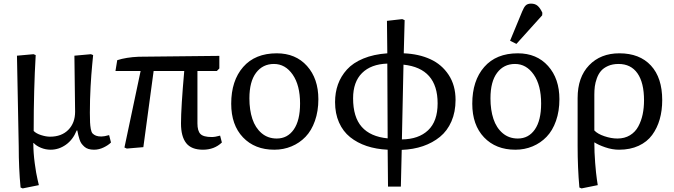

<svg xmlns="http://www.w3.org/2000/svg" viewBox="-20 -817 3744 1066"><path d="M106 229 94.2 224.1Q84 118.2 84 -3.9L74.2 -507.8L166 -516.1L178.2 -511.2Q167 -320.3 167 -89.8Q181.6 -75.2 208.7 -66.7Q235.8 -58.1 257.8 -58.1Q321.8 -58.1 359.4 -96.2Q397 -134.3 397 -196.8L393.1 -507.8L484.9 -516.1L497.1 -511.2Q497.1 -509.3 491.9 -457.3Q486.8 -405.3 482.9 -335.7Q479 -266.1 479 -190.9Q479 -156.2 480 -137.5Q481 -118.7 484.1 -100.8Q487.3 -83 494.6 -75.4Q502 -67.9 513.4 -63.5Q524.9 -59.1 543 -59.1Q558.6 -59.1 585.9 -66.9L596.2 -25.9Q581.1 -10.7 555.2 1.7Q529.3 14.2 502 14.2Q484.4 14.2 470.9 10Q457.5 5.9 448 -2.9Q438.5 -11.7 432.4 -20Q426.3 -28.3 421.4 -43.2Q416.5 -58.1 414.6 -67.1Q412.6 -76.2 409.2 -92.8H405.8Q384.8 -41 345.7 -13.4Q306.6 14.2 261.2 14.2Q233.4 14.2 207.8 3.7Q182.1 -6.8 167 -22.9H165Q165 30.8 172.9 89.4Q180.7 147.9 188.5 179.7L195.8 210.9Z M1106.9 14.2Q1042.5 14.2 1013.7 -22.5Q984.9 -59.1 984.9 -131.8Q984.9 -218.8 1002.9 -422.9H833L775.9 0L684.1 7.8L670.9 2L760.7 -422.9H621.1L630.9 -482.9Q680.7 -499 750 -502L1197.8 -506.8V-437L1184.1 -422.9H1076.2V-131.8Q1076.2 -90.8 1092.5 -73.5Q1108.9 -56.2 1155.8 -56.2Q1174.3 -56.2 1202.1 -64L1211.9 -25.9Q1169.9 14.2 1106.9 14.2Z M1502.9 14.2Q1394.5 14.2 1329.1 -54.4Q1263.7 -123 1263.7 -241.2Q1263.7 -369.1 1330.1 -445.1Q1396.5 -521 1516.6 -521Q1621.6 -521 1684.6 -450.7Q1747.6 -380.4 1747.6 -266.1Q1747.6 -199.7 1728.5 -145.8Q1709.5 -91.8 1676.3 -57.4Q1643.1 -22.9 1598.6 -4.4Q1554.2 14.2 1502.9 14.2ZM1516.6 -47.9Q1576.2 -47.9 1611.1 -98.1Q1646 -148.4 1646 -242.2Q1646 -343.8 1605 -402.8Q1564 -461.9 1501 -461.9Q1438.5 -461.9 1401.6 -412.8Q1364.7 -363.8 1364.7 -271Q1364.7 -206.5 1381.1 -157Q1397.5 -107.4 1432.4 -77.6Q1467.3 -47.9 1516.6 -47.9Z M2134.3 219.2 2132.3 14.2Q2068.4 11.2 2015.9 -6.3Q1963.4 -23.9 1923.8 -55.7Q1884.3 -87.4 1862.3 -137Q1840.3 -186.5 1840.3 -250Q1840.3 -303.2 1856.4 -348.4Q1872.6 -393.6 1906.2 -430.9Q1939.9 -468.3 1997.1 -491.9Q2054.2 -515.6 2130.4 -521L2128.4 -701.2L2213.4 -710.9L2226.6 -705.1L2221.7 -521Q2305.2 -517.6 2368.9 -488.5Q2432.6 -459.5 2470.9 -401.4Q2509.3 -343.3 2509.3 -262.2Q2509.3 -195.3 2486.3 -142.8Q2463.4 -90.3 2422.6 -57.1Q2381.8 -23.9 2328.4 -5.6Q2274.9 12.7 2210.4 15.1L2205.6 219.2ZM2132.3 -48.8 2130.4 -463.9Q2040 -460.9 1990.2 -411.6Q1940.4 -362.3 1940.4 -271Q1940.4 -167 1988.5 -112.5Q2036.6 -58.1 2132.3 -48.8ZM2211.4 -43Q2304.2 -43.9 2356.9 -93.8Q2409.7 -143.6 2409.7 -243.2Q2409.7 -438 2220.2 -458Z M2847.2 -573.2 2812 -590.8 2879.4 -753.9Q2888.7 -776.9 2898.9 -786.9Q2909.2 -796.9 2928.2 -796.9Q2951.7 -796.9 2965.8 -783.9Q2980 -771 2991.2 -746.1L2990.2 -731.9ZM2841.3 14.2Q2732.9 14.2 2667.5 -54.4Q2602.1 -123 2602.1 -241.2Q2602.1 -369.1 2668.5 -445.1Q2734.9 -521 2855 -521Q2960 -521 3022.9 -450.7Q3085.9 -380.4 3085.9 -266.1Q3085.9 -199.7 3066.9 -145.8Q3047.9 -91.8 3014.6 -57.4Q2981.4 -22.9 2937 -4.4Q2892.6 14.2 2841.3 14.2ZM2855 -47.9Q2914.6 -47.9 2949.5 -98.1Q2984.4 -148.4 2984.4 -242.2Q2984.4 -343.8 2943.4 -402.8Q2902.3 -461.9 2839.4 -461.9Q2776.9 -461.9 2740 -412.8Q2703.1 -363.8 2703.1 -271Q2703.1 -206.5 2719.5 -157Q2735.8 -107.4 2770.8 -77.6Q2805.7 -47.9 2855 -47.9Z M3209 229 3196.8 224.1Q3187 115.2 3187 -6.8V-272.9Q3187 -388.2 3250.7 -454.6Q3314.5 -521 3418.9 -521Q3531.2 -521 3594 -453.1Q3656.7 -385.3 3656.7 -261.2Q3656.7 -203.6 3642.8 -154.8Q3628.9 -106 3600.8 -67.6Q3572.8 -29.3 3525.9 -7.6Q3479 14.2 3417 14.2Q3379.4 14.2 3340.8 1Q3302.2 -12.2 3281.7 -25.9H3279.8Q3279.8 27.8 3284.4 87.2Q3289.1 146.5 3293.9 178.7L3298.8 210.9ZM3407.7 -47.9Q3447.8 -47.9 3477.5 -65.9Q3507.3 -84 3523.9 -115Q3540.5 -146 3548.1 -182.1Q3555.7 -218.3 3555.7 -259.8Q3555.7 -357.9 3519.3 -409.9Q3482.9 -461.9 3414.1 -461.9Q3380.9 -461.9 3355.7 -450.7Q3330.6 -439.5 3316.4 -422.6Q3302.2 -405.8 3293.7 -382.1Q3285.2 -358.4 3282.5 -337.2Q3279.8 -315.9 3279.8 -292V-92.8Q3297.4 -73.7 3335.4 -60.8Q3373.5 -47.9 3407.7 -47.9Z"/></svg>

Font: Literata Book
Style: Regular
Weight: 400
Designer: Latin by Veronika Burian and Jose Scaglione. Greek by Irene Vlachou. Cyrillic by Vera Evstafieva
Foundry: TypeTogether
Version: Version 2.003;PS 002.003;hotconv 1.0.88;makeotf.lib2.5.64775